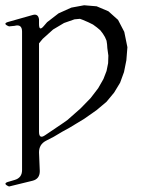

<svg xmlns="http://www.w3.org/2000/svg" viewBox="-24 -548 544 719"><path d="M337.9 -524.4 381.8 -505.9 418 -473.6 441.4 -428.7 453.1 -371.1 449.2 -322.3 440.4 -278.3 425.8 -238.3 403.3 -201.2 375 -167 337.9 -135.7 292 -103.5 237.3 -70.3 209 -54.7 177.7 -36.1 147.5 -20.5Q122.1 -6.8 122.1 22.5L125 92.8Q125 122.1 97.7 128.9L9.8 150.4Q-17.6 138.7 10.7 131.8L30.3 126Q58.6 118.2 58.6 88.9V-429.7Q58.6 -459 30.3 -451.2L9.8 -449.2Q-17.6 -460 9.8 -466.8L99.6 -492.2Q119.1 -497.1 122.1 -475.6V-458Q122.1 -428.7 140.6 -451.2L152.3 -464.8L195.3 -498L243.2 -519.5L291 -528.3ZM375 -395.5 369.1 -409.2 361.3 -421.9 351.6 -434.6 338.9 -445.3 324.2 -456.1 306.6 -464.8 286.1 -473.6 275.4 -477.5 254.9 -475.6 215.8 -461.9 174.8 -437.5 135.7 -402.3 122.1 -385.7V-54.7Q122.1 -25.4 145.5 -42L211.9 -86.9L228.5 -98.6L277.3 -141.6L315.4 -180.7L343.8 -217.8L363.3 -252L375 -282.2L380.9 -311.5L381.8 -339.8L377.9 -368.2L377 -381.8Z"/></svg>

Font: B2 Hana
Style: Regular
Weight: 500
Version: 2020-08-05; (max)